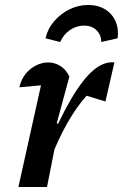

<svg xmlns="http://www.w3.org/2000/svg" viewBox="-20 -752 494 772"><path d="M54 0 157 -464 173 -411Q148 -409 122.5 -407Q97 -405 58 -401Q65 -433 83 -455Q101 -477 125 -489Q149 -501 174 -501Q200 -501 223 -486.5Q246 -472 259 -444L208 -256L219 -253L169 0ZM177 -98 164 -143Q218 -272 265.5 -353Q313 -434 356 -470Q399 -506 440 -501L404 -344L328 -367Q289 -324 251.5 -258.5Q214 -193 177 -98ZM335 -732Q374 -732 402.5 -714.5Q431 -697 444.5 -666.5Q458 -636 453 -598L387 -583Q387 -612 368 -630.5Q349 -649 318 -649Q287 -649 261 -631Q235 -613 222 -583L163 -598Q172 -637 198 -667Q224 -697 259.5 -714.5Q295 -732 335 -732Z"/></svg>

Font: Piazzolla Thin
Style: Bold Italic
Weight: 700
Italic angle: -11.3°
Version: Version 2.005